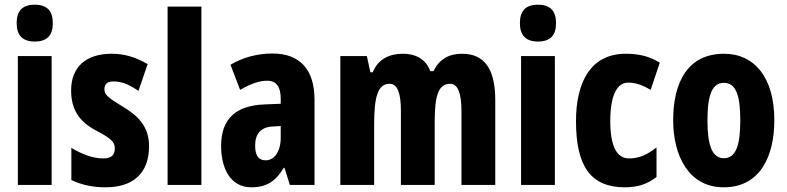

<svg xmlns="http://www.w3.org/2000/svg" viewBox="-20 -788 3353 818"><path d="M128 -768C75 -768 51 -741 51 -689C51 -637 77 -611 128 -611C180 -611 205 -637 205 -689C205 -740 182 -768 128 -768ZM200 -549H56V0H200Z M615 -165C615 -252 565 -297 501 -335C432 -377 425 -387 425 -408C425 -431 438 -441 464 -441C506 -441 536 -423 570 -401L609 -515C557 -545 510 -559 456 -559C346 -559 283 -502 283 -403C283 -322 317 -270 389 -232C467 -192 469 -176 469 -154C469 -127 453 -113 421 -113C371 -113 322 -135 284 -158V-21C331 1 377 10 430 10C544 10 615 -47 615 -165Z M838 0V-760H694V0Z M1141 -560C1076 -560 1013 -543 962 -512L1003 -405C1050 -432 1085 -444 1119 -444C1158 -444 1176 -417 1176 -368V-346L1105 -343C986 -338 922 -283 922 -166C922 -76 958 10 1051 10C1117 10 1155 -17 1189 -73H1192L1215 0H1320V-363C1320 -496 1254 -560 1141 -560ZM1142 -249 1176 -251V-201C1176 -143 1149 -105 1112 -105C1082 -105 1067 -124 1067 -168C1067 -218 1092 -247 1142 -249Z M1948 -559C1892 -559 1851 -535 1827 -485H1813C1797 -530 1759 -559 1695 -559C1640 -559 1590 -536 1568 -480H1558L1543 -549H1430V0H1574V-255C1574 -375 1589 -431 1640 -431C1673 -431 1688 -392 1688 -316V0H1832V-271C1832 -381 1848 -431 1898 -431C1931 -431 1946 -390 1946 -315V0H2090V-360C2090 -495 2044 -559 1948 -559Z M2272 -768C2219 -768 2195 -741 2195 -689C2195 -637 2221 -611 2272 -611C2324 -611 2349 -637 2349 -689C2349 -740 2326 -768 2272 -768ZM2344 -549H2200V0H2344Z M2642 10C2695 10 2738 -3 2777 -34V-160C2738 -129 2703 -113 2660 -113C2607 -113 2580 -167 2580 -272C2580 -378 2607 -436 2656 -436C2688 -436 2717 -426 2752 -405L2791 -521C2752 -545 2709 -559 2646 -559C2495 -559 2434 -436 2434 -272C2434 -79 2497 10 2642 10Z M3279 -276C3279 -458 3194 -559 3065 -559C2911 -559 2848 -439 2848 -276C2848 -125 2914 10 3063 10C3223 10 3279 -129 3279 -276ZM2994 -274C2994 -386 3015 -435 3064 -435C3114 -435 3134 -385 3134 -276C3134 -166 3114 -114 3064 -114C3015 -114 2994 -167 2994 -274Z"/></svg>

Font: Noto Sans Gurmukhi UI ExtraCondensed ExtraBold
Style: Regular
Weight: 800
Width: 2
Designer: Jelle Bosma - Monotype Design Team
Foundry: Monotype Imaging Inc.
Version: Version 2.004